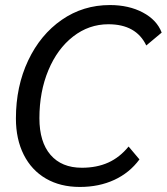

<svg xmlns="http://www.w3.org/2000/svg" viewBox="-20 -730 660 760"><path d="M43 -261Q43 -388 91.5 -490.5Q140 -593 224.5 -651.5Q309 -710 415 -710Q490 -710 545.5 -680.5Q601 -651 620 -601L559 -550Q519 -634 409 -634Q332 -634 269.5 -585.5Q207 -537 171.5 -452Q136 -367 136 -262Q136 -168 180 -117Q224 -66 304 -66Q363 -66 408.5 -86.5Q454 -107 489 -150L532 -99Q493 -46 432.5 -18Q372 10 296 10Q219 10 162 -23Q105 -56 74 -117.5Q43 -179 43 -261Z"/></svg>

Font: Sarabun
Style: Italic
Weight: 400
Italic angle: -10°
Designer: Suppakit Chalermlarp | Katatrad Co.,Ltd.
Foundry: Cadson Demak Co.,Ltd.
Version: Version 1.000; ttfautohint (v1.6)